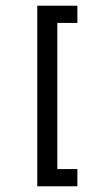

<svg xmlns="http://www.w3.org/2000/svg" viewBox="-20 -580 360 670"><path d="M250 70H110V-560H250V-500H180V10H250Z"/></svg>

Font: Iceland
Style: Regular
Weight: 400
Designer: Cyreal (www.cyreal.org)
Foundry: Cyreal (www.cyreal.org)
Version: Version 1.001